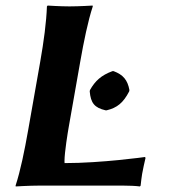

<svg xmlns="http://www.w3.org/2000/svg" viewBox="-20 -668 628 691"><path d="M302.9 -339C306.5 -297 320.5 -280 359.9 -271H363.9C401.5 -280 423.7 -298 444.9 -339L445.8 -344C439.1 -380 423.5 -399 388.8 -412H384.8C344.1 -397 322.6 -377 303.8 -344ZM227.2 -210 268.6 -445C281.8 -520 296.5 -592 313.9 -645L313.4 -648C313.4 -648 264.9 -645 229.9 -645C195.9 -645 151.4 -648 151.4 -648L148.9 -645C146.8 -588 137.8 -520 124.6 -445L81.4 -200C68.2 -125 53.7 -54 36.1 0L36.6 3C36.6 3 86.1 0 120.1 0H424.1C445.1 0 468 1 483.6 3L486.1 0C487.6 -14 489.8 -32 491.5 -42C493.3 -52 501.2 -91 503.6 -99L502.3 -103C502.3 -103 346.4 -81 212.4 -81C212.2 -83.1 212.1 -85.6 212.1 -88.6C212.1 -119.7 224.4 -194.5 227.2 -210Z"/></svg>

Font: Linux Biolinum O 
Style: Bold Italic
Weight: 700
Designer: Philipp H. Poll
Foundry: Philipp H. Poll
Version: Version 1.3.2